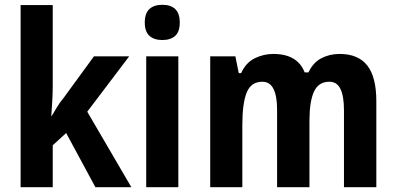

<svg xmlns="http://www.w3.org/2000/svg" viewBox="-20 -832 1654 801"><path d="M200 -475Q200 -439 198 -410Q196 -381 194 -347H195Q210 -372 220 -388.5Q230 -405 245 -423L372 -597H519L344 -366L528 -51H378L256 -277L200 -226V-51H66V-811H200Z M657 -812Q730 -812 730 -738Q730 -700 711 -682.5Q692 -665 657 -665Q623 -665 603.5 -682.5Q584 -700 584 -738Q584 -776 603 -794Q622 -812 657 -812ZM724 -597V-51H590V-597Z M1397 -607Q1474 -607 1512 -559Q1550 -511 1550 -410V-51H1415V-373Q1415 -430 1400.5 -460.5Q1386 -491 1354 -491Q1309 -491 1290 -450Q1271 -409 1271 -328V-51H1136V-373Q1136 -491 1075 -491Q1027 -491 1009 -445.5Q991 -400 991 -311V-51H857V-597H962L976 -527H986Q1006 -571 1043 -589Q1080 -607 1120 -607Q1221 -607 1251 -530H1267Q1286 -571 1320.5 -589Q1355 -607 1397 -607Z"/></svg>

Font: Noto Sans Tamil UI Condensed
Style: Bold
Weight: 700
Width: 3
Designer: Jelle Bosma - Monotype Design Team
Foundry: Monotype Imaging Inc.
Version: Version 2.004; ttfautohint (v1.8.4.7-5d5b)